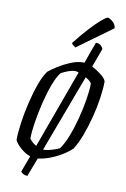

<svg xmlns="http://www.w3.org/2000/svg" viewBox="-92 -788 613 933"><g transform="rotate(10 215.0 -321.5)"><path d="M232 -564Q226 -568 219.5 -573.5Q213 -579 213 -583Q248 -628 280 -662.5Q312 -697 334 -715.5Q356 -734 362 -734Q372 -734 387.5 -720.5Q403 -707 404 -689ZM111 91Q91 91 78 76L108 -5Q82 -14 59 -34.5Q36 -55 29 -72Q29 -108 36 -157.5Q43 -207 55.5 -259.5Q68 -312 84 -356Q100 -400 118 -424Q135 -438 162 -455Q189 -472 220 -485Q251 -498 278 -499Q280 -499 283.5 -499Q287 -499 289 -499Q299 -529 309 -556Q319 -583 327 -604Q343 -604 352 -595.5Q361 -587 363 -579L329 -487Q353 -475 375 -457.5Q397 -440 401 -426Q401 -391 394 -343Q387 -295 374 -245Q361 -195 344.5 -151.5Q328 -108 309 -79Q291 -61 263 -44Q235 -27 204.5 -15.5Q174 -4 146 -1ZM128 -60 269 -447Q261 -451 252 -451Q237 -451 217.5 -444Q198 -437 183 -428Q166 -407 150 -364.5Q134 -322 121.5 -270.5Q109 -219 101.5 -171Q94 -123 94 -90Q107 -72 128 -60ZM164 -48Q167 -48 172 -48Q188 -49 210.5 -56Q233 -63 244 -69Q262 -93 279 -136Q296 -179 309 -229Q322 -279 329.5 -326Q337 -373 337 -403Q335 -410 326.5 -417Q318 -424 307 -430Z"/></g></svg>

Font: Texturina 72pt 72pt ExtraLight
Style: Italic
Weight: 200
Italic angle: -11°
Designer: Guillermo Torres Carreño
Foundry: Omnibus-Type
Version: Version 1.002; ttfautohint (v1.8.3)